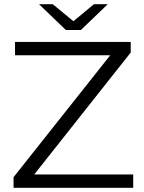

<svg xmlns="http://www.w3.org/2000/svg" viewBox="-20 -901 691 921"><path d="M45 0V-51L531 -664L539 -636H52V-700H607V-649L122 -36L113 -64H619V0ZM296 -757 167 -881H233L360 -776H304L431 -881H497L368 -757Z"/></svg>

Font: MOST Montserrat
Style: Regular
Weight: 400
Designer: Julieta Ulanovsky
Foundry: Julieta Ulanovsky
Version: Version 8.000;March 11, 2024;FontCreator 15.0.0.2926 64-bit